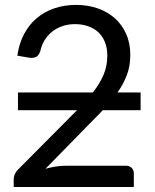

<svg xmlns="http://www.w3.org/2000/svg" viewBox="-20 -744 616 764"><path d="M389 -305.5Q379.5 -295.5 369.8 -285.5Q360 -275.5 350 -265.5L161 -72.5Q181 -78 201.5 -81.2Q222 -84.5 241 -84.5H481Q495.5 -84.5 504 -76Q512.5 -67.5 512.5 -54V0H34.5V-30.5Q34.5 -40 38.5 -50Q42.5 -60 51 -68.5L280 -299L286.5 -305.5H51.5V-376H349.5Q377 -411 392 -446.2Q407 -481.5 407 -522.5Q407 -554 397 -577.8Q387 -601.5 369.8 -617Q352.5 -632.5 329 -640.2Q305.5 -648 278.5 -648Q251 -648 228 -640Q205 -632 187.2 -617.8Q169.5 -603.5 157.5 -584Q145.5 -564.5 140.5 -541Q134.5 -523.5 124.2 -517.8Q114 -512 95.5 -514.5L49 -522.5Q56 -571.5 76.2 -609.2Q96.5 -647 127 -672.5Q157.5 -698 197.2 -711.2Q237 -724.5 283 -724.5Q328.5 -724.5 368 -711Q407.5 -697.5 436.5 -671.8Q465.5 -646 482 -609Q498.5 -572 498.5 -525Q498.5 -481.5 484.8 -445.2Q471 -409 447.5 -376H539.5V-305.5Z"/></svg>

Font: Lato
Style: Regular
Weight: 400
Designer: Lukasz Dziedzic with Adam Twardoch and Botio Nikoltchev
Foundry: tyPoland Lukasz Dziedzic
Version: Version 2.015; 2015-08-06; http://www.latofonts.com/